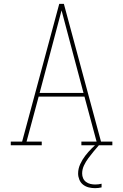

<svg xmlns="http://www.w3.org/2000/svg" viewBox="-20 -755 640 998"><path d="M36 0V-19H95L288 -735H312L444 -245L505 -19H564V0H403V-19H482L419 -253H181L118 -19H197V0ZM414 -272 356 -490Q342 -543 328 -595.5Q314 -648 300 -701Q286 -648 272 -595.5Q258 -543 244 -490L186 -272ZM474 223Q457 223 441 219Q425 215 412 205Q399 195 392.5 179Q386 163 386 147Q386 122 397 98Q408 74 423.5 54Q439 34 457 16Q475 -2 494 -19V0Q480 16 466 33Q452 50 439 67.5Q426 85 416.5 105Q407 125 407 147Q407 160 412 171.5Q417 183 427 190.5Q437 198 449.5 201Q462 204 475 204Q483 204 491.5 203Q500 202 508 200V219Q500 221 491 222Q482 223 474 223Z"/></svg>

Font: Iosevka Etoile Thin
Style: Regular
Weight: 100
Designer: Belleve Invis
Foundry: Belleve Invis
Version: Version 22.1.2; ttfautohint (v1.8.4)